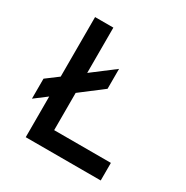

<svg xmlns="http://www.w3.org/2000/svg" viewBox="-161 -834 938 969"><g transform="rotate(30 308.0 -350.0)"><path d="M118.5 0V-237L48.5 -184V-300.5L118.5 -353V-700H225V-436L354 -534V-418L225 -319.5V-102.5H555.5V0Z"/></g></svg>

Font: Overpass Mono SemiBold
Style: Regular
Weight: 600
Monospace: yes
Designer: Delve Withrington, Dave Bailey
Foundry: Delve Fonts LLC
Version: Version 4.000